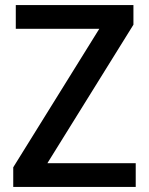

<svg xmlns="http://www.w3.org/2000/svg" viewBox="-20 -734 585 754"><path d="M513 0V-93H166L504 -637V-714H42V-621H370L32 -77V0Z"/></svg>

Font: Noto Sans Thai Medium
Style: Regular
Weight: 500
Designer: Monotype Design Team
Foundry: Monotype Imaging Inc.
Version: Version 1.901